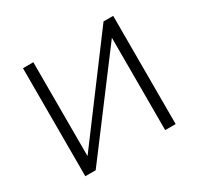

<svg xmlns="http://www.w3.org/2000/svg" viewBox="-118 -660 825 799"><g transform="rotate(-30 294.5 -260.0)"><path d="M78.1 0V-519H127.9V-67.9L465.8 -520H512.2V0H461.9V-443.8L127.9 0Z"/></g></svg>

Font: Rawline Light
Style: Regular
Weight: 300
Designer: Matt McInerney, Pablo Impallari, Rodrigo Fuenzalida
Foundry: Matt McInerney, Pablo Impallari, Rodrigo Fuenzalida
Version: Version 4.020;PS 004.020;hotconv 1.0.88;makeotf.lib2.5.64775